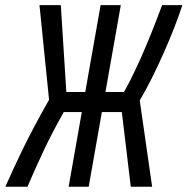

<svg xmlns="http://www.w3.org/2000/svg" viewBox="-53 -713 716 733"><path d="M209 0H285.6L335.9 -285.2H412.1L446.3 0H527.8L480.5 -329.6C541 -431.2 611.3 -593.8 643.1 -693.4H565.9C536.6 -613.8 477.1 -461.4 420.4 -361.8H349.6L408.2 -693.4H331.1L272.5 -361.8H200.2L179.2 -693.4H97.7L134.3 -332C48.8 -182.1 11.7 -98.1 -32.7 0H51.8C94.7 -98.6 129.9 -178.7 190.4 -285.2H259.3Z"/></svg>

Font: Cascadia Code PL SemiLight
Style: Italic
Weight: 350
Italic angle: -10°
Monospace: yes
Designer: Aaron Bell
Foundry: Saja Typeworks
Version: Version 2404.023